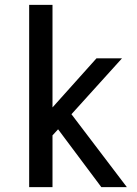

<svg xmlns="http://www.w3.org/2000/svg" viewBox="-20 -770 562 790"><path d="M100 0V-750H196V-328L377 -530H482L274 -300L502 0H397L219 -238L196 -213V0Z"/></svg>

Font: Orienta
Style: Regular
Weight: 400
Designer: Eduardo Rodriguez Tunni
Foundry: Eduardo Rodriguez Tunni
Version: Version 1.002; ttfautohint (v1.8.4.7-5d5b);gftools[0.9.23]